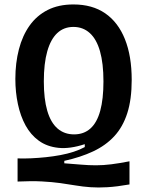

<svg xmlns="http://www.w3.org/2000/svg" viewBox="-20 -693 661 863"><path d="M562 136Q505 146 463 148.5Q421 151 386.5 148.5Q352 146 319.5 140.5Q287 135 251 130Q215 125 168.5 122.5Q122 120 59 123V19Q88 20 120.5 18.5Q153 17 186.5 13.5Q220 10 252 4Q284 -2 311.5 -11Q339 -20 361 -32V-45Q294 -23 242.5 -28.5Q191 -34 154.5 -60.5Q118 -87 95 -129Q72 -171 60.5 -225Q49 -279 49 -338Q49 -410 65 -471.5Q81 -533 113 -578Q145 -623 194 -648Q243 -673 310 -673Q395 -673 453 -633Q511 -593 541.5 -517Q572 -441 572 -334Q572 -246 552 -184Q532 -122 493.5 -80.5Q455 -39 398.5 -12.5Q342 14 269 30V41Q311 44 345 47Q379 50 411.5 50Q444 50 480 45.5Q516 41 562 32ZM313 -89Q357 -89 386.5 -115.5Q416 -142 430.5 -195Q445 -248 445 -327Q445 -408 429.5 -462.5Q414 -517 383.5 -544.5Q353 -572 310 -572Q267 -572 237.5 -544.5Q208 -517 192.5 -462.5Q177 -408 177 -327Q177 -248 192.5 -195Q208 -142 238.5 -115.5Q269 -89 313 -89Z"/></svg>

Font: Bricolage Grotesque SemiCondensed SemiBold
Style: Regular
Weight: 600
Width: 4
Designer: Mathieu Triay
Foundry: Atelier Triay
Version: Version 1.001;gftools[0.9.33.dev8+g029e19f]